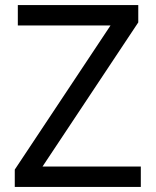

<svg xmlns="http://www.w3.org/2000/svg" viewBox="-20 -734 612 754"><path d="M533 0H38V-68L414 -634H50V-714H523V-646L147 -80H533Z"/></svg>

Font: Noto Sans Medefaidrin
Style: Regular
Weight: 400
Designer: Dalton Maag Ltd
Foundry: Dalton Maag Ltd
Version: Version 1.002; ttfautohint (v1.8.4.7-5d5b)